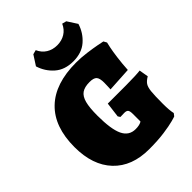

<svg xmlns="http://www.w3.org/2000/svg" viewBox="-250 -1004 1138 1138"><g transform="rotate(-45 319.5 -434.5)"><path d="M15 -311Q15 -481 107.5 -570Q200 -659 376 -659Q418 -659 463 -653Q508 -647 539.5 -641Q571 -635 579 -633L590 -613Q588 -606 582.5 -579.5Q577 -553 571 -508Q565 -463 562 -411L408 -402Q408 -406 409 -420.5Q410 -435 410 -457Q410 -494 397.5 -507.5Q385 -521 351 -521Q309 -521 286 -505Q263 -489 253 -451.5Q243 -414 243 -347Q243 -233 267.5 -181.5Q292 -130 347 -130Q363 -130 374.5 -132.5Q386 -135 392 -138Q398 -141 399 -142V-205Q399 -229 392.5 -237.5Q386 -246 367 -246L334 -245L325 -259L337 -354H490Q528 -354 563 -355.5Q598 -357 609 -359L619 -301Q595 -287 584.5 -271.5Q574 -256 570.5 -224.5Q567 -193 567 -124Q567 -67 574 -38L562 -22Q562 -21 531 -12.5Q500 -4 446 3.5Q392 11 320 11Q176 11 95.5 -74Q15 -159 15 -311ZM192 -811 232 -873 259 -880Q274 -846 303 -828Q332 -810 370 -810Q408 -810 437 -828Q466 -846 481 -880L508 -873L548 -811Q530 -753 485.5 -714Q441 -675 370 -675Q299 -675 254.5 -714Q210 -753 192 -811Z"/></g></svg>

Font: Alegreya SC Black
Style: Regular
Weight: 900
Designer: Juan Pablo del Peral
Foundry: Huerta Tipografica
Version: Version 2.007; ttfautohint (v1.6)